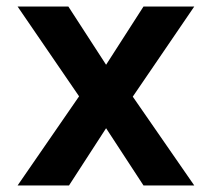

<svg xmlns="http://www.w3.org/2000/svg" viewBox="-20 -570 646 590"><path d="M388 -273 577 0H421L306 -176L192 0H34L223 -274L34 -550H190L306 -371L421 -550H577Z"/></svg>

Font: Oakes Grotesk
Style: Bold
Weight: 600
Designer: Samuel Oakes
Foundry: Samuel Oakes
Version: Version 1.000;PS 001.000;hotconv 1.0.88;makeotf.lib2.5.64775